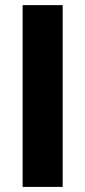

<svg xmlns="http://www.w3.org/2000/svg" viewBox="-20 -734 335 754"><path d="M226.1 -713.9V0H68.8V-713.9Z"/></svg>

Font: XB Khoramshahr
Style: Bold
Weight: 700
Designer: Behnam
Foundry: Irmug
Version: Version 8.005 2009